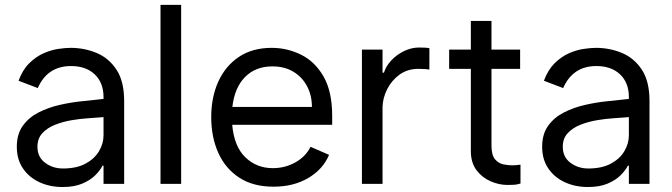

<svg xmlns="http://www.w3.org/2000/svg" viewBox="-20 -747 2732 780"><path d="M400.6 0V-73.9H396.3Q387.8 -56.1 367.9 -35.9Q348 -15.6 315 -1.4Q282 12.8 234.4 12.8Q182.5 12.8 140.3 -6.7Q98 -26.3 73.2 -62.9Q48.3 -99.4 48.3 -150.6Q48.3 -202.4 72.8 -236.3Q97.3 -270.2 136.5 -290.1Q175.8 -310 220.3 -320.3Q264.9 -330.6 306.1 -335Q347.3 -339.5 375 -342.3L400.6 -345.2V-352.3Q400.6 -410.9 364.9 -444.8Q329.2 -478.7 268.5 -478.7Q172.9 -478.7 133.5 -389.2L55.4 -419Q71.7 -463.1 98.5 -489.7Q125.4 -516.3 155.9 -530Q186.4 -543.7 215.7 -548.1Q245 -552.6 267 -552.6Q322.4 -552.6 372.2 -532Q421.9 -511.4 453.1 -464.1Q484.4 -416.9 484.4 -336.6V0ZM400.6 -271.3 383.5 -269.9Q366.8 -268.5 336.6 -266.5Q306.5 -264.6 271.3 -258.7Q236.2 -252.8 204.4 -240.4Q172.6 -228 152.3 -206.3Q132.1 -184.7 132.1 -150.6Q132.1 -109 163.2 -85.8Q194.2 -62.5 235.8 -62.5Q290.5 -62.5 327.1 -82Q363.6 -101.6 382.1 -132.5Q400.6 -163.4 400.6 -197.4Z M715.9 -727.3V0H632.1V-727.3Z M1090.9 11.4Q1007.8 11.4 951.5 -25.6Q895.2 -62.5 866.7 -126.4Q838.1 -190.3 838.1 -271.3Q838.1 -352.3 867 -415.8Q896 -479.4 950.8 -516Q1005.7 -552.6 1083.8 -552.6Q1146.3 -552.6 1202.6 -525Q1258.9 -497.5 1294.2 -436.6Q1329.5 -375.7 1329.5 -275.6V-240.1H923.3Q931.1 -152 976.7 -108Q1022.4 -63.9 1088.1 -63.9Q1138.1 -63.9 1180.2 -87.5Q1222.3 -111.2 1241.5 -150.6L1316.8 -117.9Q1292.3 -59.3 1232.6 -24Q1172.9 11.4 1090.9 11.4ZM1086.6 -477.3Q1018.1 -477.3 975.5 -434.1Q932.9 -391 924 -312.5H1247.2Q1247.2 -358.7 1227.8 -396Q1208.5 -433.2 1172.4 -455.3Q1136.4 -477.3 1086.6 -477.3Z M1724.4 -551.1V-464.5Q1718 -465.6 1707.2 -466.4Q1696.4 -467.3 1680.4 -467.3Q1634.9 -467.3 1602.5 -443.4Q1570 -419.4 1552.4 -383.7Q1534.8 -348 1534.1 -312.5V0H1450.3V-545.5H1534.1V-451.7H1539.8Q1547.6 -478 1569.4 -501.4Q1591.3 -524.9 1621.3 -539.4Q1651.3 -554 1683.2 -554Q1713.1 -554 1724.4 -551.1Z M2093 -545.5V-467.3H1976.6V-156.2Q1976.6 -116.5 1991.3 -99.6Q2006 -82.7 2026.1 -79Q2046.2 -75.3 2061.8 -75.3Q2072.4 -75.3 2078.1 -76.2Q2083.8 -77.1 2094.5 -78.1V-1.4Q2083.8 1.8 2074.9 3Q2066.1 4.3 2040.5 4.3Q2007.8 4.3 1973.5 -10.3Q1939.3 -24.9 1916 -55.4Q1892.8 -85.9 1892.8 -133.5V-467.3H1804.7V-545.5H1892.8V-661.9H1976.6V-545.5Z M2534.8 0V-73.9H2530.5Q2522 -56.1 2502.1 -35.9Q2482.2 -15.6 2449.2 -1.4Q2416.2 12.8 2368.6 12.8Q2316.8 12.8 2274.5 -6.7Q2232.2 -26.3 2207.4 -62.9Q2182.5 -99.4 2182.5 -150.6Q2182.5 -202.4 2207 -236.3Q2231.5 -270.2 2270.8 -290.1Q2310 -310 2354.6 -320.3Q2399.1 -330.6 2440.3 -335Q2481.5 -339.5 2509.2 -342.3L2534.8 -345.2V-352.3Q2534.8 -410.9 2499.1 -444.8Q2463.4 -478.7 2402.7 -478.7Q2307.2 -478.7 2267.8 -389.2L2189.6 -419Q2206 -463.1 2232.8 -489.7Q2259.6 -516.3 2290.1 -530Q2320.7 -543.7 2350 -548.1Q2379.3 -552.6 2401.3 -552.6Q2456.7 -552.6 2506.4 -532Q2556.1 -511.4 2587.4 -464.1Q2618.6 -416.9 2618.6 -336.6V0ZM2534.8 -271.3 2517.8 -269.9Q2501.1 -268.5 2470.9 -266.5Q2440.7 -264.6 2405.5 -258.7Q2370.4 -252.8 2338.6 -240.4Q2306.8 -228 2286.6 -206.3Q2266.3 -184.7 2266.3 -150.6Q2266.3 -109 2297.4 -85.8Q2328.5 -62.5 2370 -62.5Q2424.7 -62.5 2461.3 -82Q2497.9 -101.6 2516.3 -132.5Q2534.8 -163.4 2534.8 -197.4Z"/></svg>

Font: Inter UI
Style: Regular
Weight: 400
Designer: Rasmus Andersson
Foundry: rsms
Version: Version 2.2